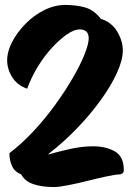

<svg xmlns="http://www.w3.org/2000/svg" viewBox="-20 -740 552 777"><path d="M198 17Q151 17 116 5.5Q81 -6 66 -34Q39 -45 28.5 -68.5Q18 -92 18 -120Q68 -158 115.5 -209Q163 -260 203.5 -316Q244 -372 274.5 -424.5Q305 -477 322 -519.5Q339 -562 339 -585Q339 -621 302 -621Q280 -621 251 -601Q222 -581 191 -547.5Q160 -514 133.5 -471Q107 -428 90 -381Q50 -395 29.5 -427.5Q9 -460 9 -496Q9 -532 29.5 -571Q50 -610 83.5 -644Q117 -678 159 -699Q201 -720 244 -720Q288 -720 324 -710Q360 -700 388 -664Q432 -650 454.5 -612Q477 -574 477 -536Q477 -497 453 -444.5Q429 -392 387 -334Q345 -276 290.5 -219.5Q236 -163 176 -117V-115Q214 -126 263 -137Q312 -148 357 -148Q408 -148 444.5 -127.5Q481 -107 481 -52Q481 -42 475 -38Q469 -34 462 -34Q448 -34 413 -26.5Q378 -19 336 -8.5Q294 2 256 9.5Q218 17 198 17Z"/></svg>

Font: Protest Riot
Style: Regular
Weight: 400
Designer: Octavio Pardo
Foundry: Ashler Design
Version: Version 2.005; ttfautohint (v1.8.4.7-5d5b)